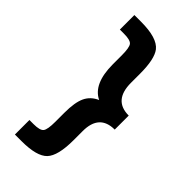

<svg xmlns="http://www.w3.org/2000/svg" viewBox="-247 -699 890 890"><g transform="rotate(45 198.0 -253.5)"><path d="M148.9 -36.1V-95.2Q148.9 -163.1 165.5 -198.5Q182.1 -233.9 221.2 -251Q149.4 -285.2 148.9 -412.1V-471.2Q148.9 -522 137.9 -535.9Q127 -549.8 85 -549.8H58.1V-645H102.1Q208 -645 241.2 -603Q269 -566.9 269 -471.2V-412.1Q269 -296.9 369.1 -296.9V-205.1Q269 -205.1 269 -95.2V-36.1Q269 66.9 235.1 102.5Q201.2 138.2 102.1 138.2H58.1V43H85Q127 43 137.9 28.8Q148.9 14.6 148.9 -36.1Z"/></g></svg>

Font: Tajawal
Style: Bold
Weight: 700
Designer: Boutros Fonts
Foundry: Created by Boutros International 2017
Version: Version 1.700